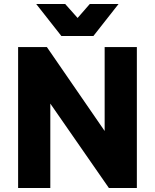

<svg xmlns="http://www.w3.org/2000/svg" viewBox="-20 -934 770 954"><path d="M70 0V-700H213L569 -183L500 -172V-700H660V0H521L167 -510L230 -521V0ZM285 -755 160 -914H304L409 -796H323L426 -914H569L444 -755Z"/></svg>

Font: SUSE ExtraBold
Style: Regular
Weight: 800
Designer: Rene Bieder
Foundry: SUSE
Version: Version 1.000